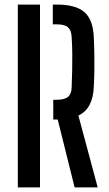

<svg xmlns="http://www.w3.org/2000/svg" viewBox="-20 -820 479 840"><path d="M306.5 0 232.5 -297H213V-383.5H227.5Q263 -383.5 278 -396.5Q293 -409.5 293.5 -438.5Q295 -478.5 295.8 -513.5Q296.5 -548.5 296.2 -583.5Q296 -618.5 293.5 -658.5Q292 -687.5 277.5 -700.5Q263 -713.5 228.5 -713.5H211V-800H228.5Q312.5 -800 350.2 -766.2Q388 -732.5 390.5 -654Q392.5 -611.5 392.8 -577.2Q393 -543 392.8 -511Q392.5 -479 390.5 -442.5Q387 -344 323 -314.5L407.5 0ZM58 0V-800H155V0Z"/></svg>

Font: Big Shoulders Stencil Text Thin SemiBold
Style: Regular
Weight: 600
Version: Version 2.001